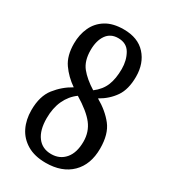

<svg xmlns="http://www.w3.org/2000/svg" viewBox="-181 -813 804 911"><g transform="rotate(30 221.0 -357.0)"><path d="M218 10Q157 10 116 -14.5Q75 -39 55 -80Q35 -121 35 -173Q35 -250 70.5 -295Q106 -340 155 -367Q110 -398 81 -439.5Q52 -481 52 -548Q52 -597 70.5 -637Q89 -677 127 -700.5Q165 -724 224 -724Q302 -724 344 -677.5Q386 -631 386 -558Q386 -489 357.5 -447.5Q329 -406 281 -379Q339 -346 374 -301.5Q409 -257 409 -178Q409 -90 358 -40Q307 10 218 10ZM242 -401Q279 -429 294 -466Q309 -503 309 -556Q309 -603 288.5 -639Q268 -675 222 -675Q180 -675 158 -643.5Q136 -612 136 -560Q136 -501 164 -466.5Q192 -432 242 -401ZM220 -39Q267 -39 295.5 -72.5Q324 -106 324 -167Q324 -220 293.5 -259.5Q263 -299 192 -342Q156 -316 136.5 -274Q117 -232 117 -176Q117 -111 144 -75Q171 -39 220 -39Z"/></g></svg>

Font: Noto Serif Myanmar ExtraCondensed
Style: Regular
Weight: 400
Width: 2
Designer: Ben Mitchell and the Monotype Design Team
Foundry: Monotype Imaging Inc.
Version: Version 2.106; ttfautohint (v1.8.4.7-5d5b)